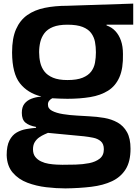

<svg xmlns="http://www.w3.org/2000/svg" viewBox="-20 -679 777 1065"><path d="M343 366Q292 366 236.5 359.5Q181 353 132 334.5Q83 316 51 279Q19 242 17 182Q17 130 32.5 100Q48 70 72.5 56Q97 42 125.5 37Q154 32 180 30V25Q141 18 121 1Q101 -16 101 -53Q101 -85 115.5 -103.5Q130 -122 154.5 -131.5Q179 -141 208 -143V-144Q133 -163 90.5 -217Q48 -271 47 -386V-389Q47 -467 69 -517Q91 -567 131.5 -595.5Q172 -624 228.5 -635.5Q285 -647 354 -647L719 -659V-542H571V-538Q600 -528 620 -506.5Q640 -485 651 -453.5Q662 -422 662 -380V-379Q664 -300 642.5 -251Q621 -202 579.5 -176Q538 -150 480.5 -140.5Q423 -131 354 -131Q332 -131 310.5 -132Q289 -133 270 -134Q260 -129 253 -120.5Q246 -112 246 -100Q245 -77 268.5 -64.5Q292 -52 329.5 -46Q367 -40 406 -38Q445 -36 474 -34Q517 -32 558 -25Q599 -18 632 0.5Q665 19 684.5 54Q704 89 704 146Q704 217 677 260Q650 303 601.5 326Q553 349 487 357Q421 365 343 366ZM326 235Q359 235 399 234Q439 233 474.5 226Q510 219 533 201Q556 183 556 149Q556 119 539 104.5Q522 90 497 85Q472 80 446 77L246 58Q239 61 225.5 67Q212 73 197.5 83Q183 93 173 109Q163 125 163 149Q163 175 175.5 191Q188 207 208 216.5Q228 226 250.5 229.5Q273 233 293 234Q313 235 326 235ZM354 -235Q407 -235 438.5 -248Q470 -261 486 -282.5Q502 -304 507 -331.5Q512 -359 512 -389Q512 -419 507 -446Q502 -473 486 -495Q470 -517 438.5 -529.5Q407 -542 354 -542Q305 -542 274 -529.5Q243 -517 226.5 -495Q210 -473 203.5 -446Q197 -419 197 -389Q197 -359 203.5 -331.5Q210 -304 226.5 -282.5Q243 -261 274 -248Q305 -235 354 -235Z"/></svg>

Font: Matangi Black
Style: Regular
Weight: 900
Designer: Prashant Pant
Foundry: The Graphic Ant
Version: Version 3.002